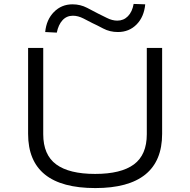

<svg xmlns="http://www.w3.org/2000/svg" viewBox="-20 -949 969 977"><path d="M465 8Q294 8 208.5 -61Q123 -130 123 -268V-705H200V-266Q200 -161 266 -112.5Q332 -64 464 -64Q596 -64 661.5 -112.5Q727 -161 727 -266V-705H805V-268Q805 -130 719.5 -61Q634 8 465 8ZM269 -783 210 -786Q216 -849 254.5 -888Q293 -927 349 -927Q389 -927 423.5 -909Q458 -891 479 -880Q496 -872 523.5 -858Q551 -844 577 -844Q609 -844 631 -866.5Q653 -889 660 -929L719 -927Q713 -863 675 -824.5Q637 -786 580 -786Q539 -786 505 -804Q471 -822 451 -831Q432 -841 404.5 -855Q377 -869 351 -869Q319 -869 298 -846Q277 -823 269 -783Z"/></svg>

Font: Nunito Sans 7pt Expanded Light
Style: Regular
Weight: 300
Width: 7
Designer: Vernon Adams
Foundry: Vernon Adams
Version: Version 3.101;gftools[0.9.27]